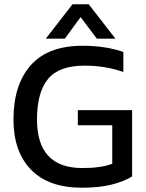

<svg xmlns="http://www.w3.org/2000/svg" viewBox="-20 -868 681 898"><path d="M319 -848H395L520 -687H433L357 -788L283 -687H194ZM43 -309Q43 -472 124 -563Q205 -654 366 -654Q473 -654 557 -625V-531Q474 -561 375 -561Q256 -561 204.5 -498.5Q153 -436 153 -309Q153 -82 366 -82Q452 -82 505 -102V-282H344V-353H598V-43Q562 -20 503.5 -5Q445 10 363 10Q207 10 125 -74.5Q43 -159 43 -309Z"/></svg>

Font: Kanit
Style: Regular
Weight: 400
Designer: Katatrad Team
Foundry: Cadson Demak
Version: Version 1.001